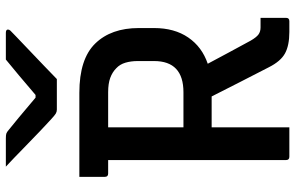

<svg xmlns="http://www.w3.org/2000/svg" viewBox="-192 -792 985 640"><g transform="rotate(-90 300.0 -472.5)"><path d="M195 0H97Q86 0 86 -11V-604H41Q30 -604 30 -615V-700H310Q423 -700 474.5 -647Q526 -594 526 -502V-451Q526 -383 494.5 -337Q463 -291 407 -272Q426 -236 445 -201Q464 -166 484 -129Q495 -110 504.5 -103Q514 -96 528 -96H560V-11Q560 0 549 0H513Q468 0 441.5 -14.5Q415 -29 395 -69Q370 -117 346 -164.5Q322 -212 298 -259H195ZM312 -604H195V-353H312Q416 -353 416 -451V-505Q416 -528 410.5 -546.5Q405 -565 392 -577Q379 -590 360 -597Q341 -604 312 -604ZM356 -775H254Q247 -775 241 -778.5Q235 -782 221 -795Q210 -805 183 -830.5Q156 -856 124 -887.5Q92 -919 64 -945H158Q169 -945 174 -943.5Q179 -942 187 -935Q201 -924 228 -901.5Q255 -879 294 -846H303Q340 -878 369 -902Q398 -926 421 -945H510Q521 -945 521 -938Q521 -934 517.5 -930Q514 -926 499 -912Q482 -896 455 -870Q428 -844 400.5 -818Q373 -792 356 -775Z"/></g></svg>

Font: Recursive Mn Lnr St Med
Style: Regular
Weight: 500
Monospace: yes
Version: Version 1.079;hotconv 1.0.112;makeotfexe 2.5.65598; ttfautoh